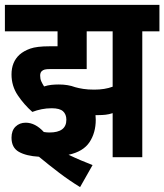

<svg xmlns="http://www.w3.org/2000/svg" viewBox="-20 -642 671 784"><path d="M191 -200Q170 -200 150 -196Q130 -192 112 -185Q78 -215 52.5 -253Q27 -291 27 -338Q27 -389 60 -419Q77 -434 103.5 -443.5Q130 -453 183 -453H215V-514H0V-622H631V-514H561V0H440V-180Q425 -175 411 -173.5Q397 -172 383 -172Q376 -172 370 -172Q371 -163 371 -153Q371 -100 345.5 -61.5Q320 -23 260 -10Q285 2 311 13Q337 24 358 32L307 122Q263 95 221.5 63.5Q180 32 139 -2Q87 -5 57 -22Q27 -39 27 -80Q27 -109 43.5 -125Q60 -141 85 -141Q124 -141 159 -103Q171 -101 182 -101Q251 -101 251 -153Q251 -175 237.5 -187.5Q224 -200 191 -200ZM365 -276Q408 -276 440 -288V-514H334V-360H186Q170 -360 162.5 -358Q155 -356 150 -351Q144 -345 144 -333Q144 -320 148.5 -310Q153 -300 160 -289Q175 -294 190 -295.5Q205 -297 220 -297Q258 -297 287 -286Q301 -282 320 -279Q339 -276 365 -276Z"/></svg>

Font: Noto Sans ExtraCondensed
Style: Bold
Weight: 700
Width: 2
Designer: Monotype Design Team
Foundry: Monotype Imaging Inc.
Version: Version 2.013; ttfautohint (v1.8.4.7-5d5b)